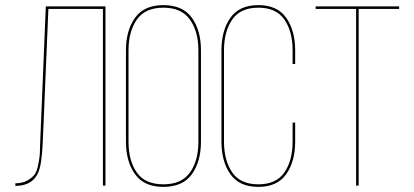

<svg xmlns="http://www.w3.org/2000/svg" viewBox="-20 -725 1619 750"><path d="M382 -690H169L147 -168Q143 -82 130 -53Q109 -1 45 1H40V-9Q68 -9 87 -20Q106 -31 115 -43Q124 -55 129.5 -83Q135 -111 135.5 -123.5Q136 -136 137 -169L159 -700H392V0H382Z M472 -172V-528Q472 -606 507.5 -655.5Q543 -705 618 -705Q694 -705 729.5 -655.5Q765 -606 765 -528V-172Q765 -94 729.5 -44.5Q694 5 618 5Q543 5 507.5 -44.5Q472 -94 472 -172ZM482 -528V-172Q482 -97 514.5 -51Q547 -5 618 -5Q689 -5 722 -51Q755 -97 755 -172V-528Q755 -602 722 -648.5Q689 -695 618 -695Q547 -695 514.5 -648.5Q482 -602 482 -528Z M1133 -528V-475H1123V-528Q1123 -602 1091 -648.5Q1059 -695 989 -695Q919 -695 887 -648.5Q855 -602 855 -528V-172Q855 -98 887 -51.5Q919 -5 989 -5Q1059 -5 1091 -51.5Q1123 -98 1123 -172V-246H1133V-172Q1133 -94 1098 -44.5Q1063 5 989 5Q915 5 880 -44.5Q845 -94 845 -172V-528Q845 -606 880 -655.5Q915 -705 989 -705Q1063 -705 1098 -655.5Q1133 -606 1133 -528Z M1381 0H1371V-690H1213V-700H1539V-690H1381Z"/></svg>

Font: Bebas Neue Thin
Style: Regular
Weight: 200
Designer: Ryoichi Tsunekawa
Foundry: Ryoichi Tsunekawa
Version: Version 1.003;PS 001.003;hotconv 1.0.70;makeotf.lib2.5.58329